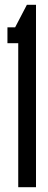

<svg xmlns="http://www.w3.org/2000/svg" viewBox="-20 -780 199 800"><path d="M56 0V-600H11V-666H43L92 -760H130V0Z"/></svg>

Font: Commune Nuit Debout
Style: Regular
Weight: 400
Designer: Sébastien Marchal
Foundry: Sébastien Marchal
Version: Version 1.003;PS 1.3;hotconv 1.0.88;makeotf.lib2.5.647800